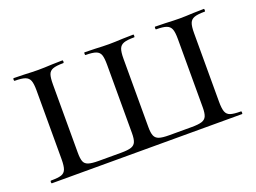

<svg xmlns="http://www.w3.org/2000/svg" viewBox="-78 -636 1069 803"><g transform="rotate(-20 456.5 -234.0)"><path d="M34 -12Q66 -12 80.5 -17Q95 -22 100.5 -36.5Q106 -51 106 -81V-387Q106 -417 100.5 -431Q95 -445 80 -450.5Q65 -456 34 -456Q31 -456 31 -462Q31 -468 34 -468L79 -467Q119 -465 142 -465Q167 -465 205 -467L250 -468Q253 -468 253 -462Q253 -456 250 -456Q219 -456 204 -450.5Q189 -445 184 -431Q179 -417 179 -387V-83Q179 -57 184 -44Q189 -31 204 -26Q219 -21 250 -21H349Q380 -21 394.5 -26Q409 -31 414.5 -44Q420 -57 420 -83V-387Q420 -417 415 -431Q410 -445 395 -450.5Q380 -456 349 -456Q347 -456 347 -462Q347 -468 349 -468L394 -467Q432 -465 457 -465Q481 -465 519 -467L566 -468Q568 -468 568 -462Q568 -456 566 -456Q534 -456 519 -450.5Q504 -445 498.5 -431Q493 -417 493 -387V-83Q493 -57 498.5 -44Q504 -31 518.5 -26Q533 -21 564 -21H663Q694 -21 709 -26Q724 -31 729.5 -44Q735 -57 735 -83V-387Q735 -417 729.5 -431Q724 -445 709 -450.5Q694 -456 663 -456Q661 -456 661 -462Q661 -468 663 -468L708 -467Q748 -465 772 -465Q795 -465 833 -467L880 -468Q882 -468 882 -462Q882 -456 880 -456Q848 -456 833 -450.5Q818 -445 812.5 -431Q807 -417 807 -387V-81Q807 -51 812.5 -36.5Q818 -22 833 -17Q848 -12 880 -12Q882 -12 882 -6Q882 0 880 0H34Q31 0 31 -6Q31 -12 34 -12Z"/></g></svg>

Font: Cormorant SC Medium
Style: Regular
Weight: 500
Designer: Christian Thalmann (Catharsis Fonts)
Version: Version 3.000